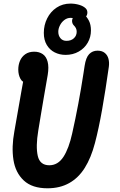

<svg xmlns="http://www.w3.org/2000/svg" viewBox="-20 -1027 660 1060"><path d="M59.3 -301.9Q74.2 -386.6 98.8 -527Q107.4 -573.1 115.5 -618.8L131.6 -569.1Q105.3 -569.1 93.1 -591.5Q80.9 -613.8 80.9 -643.1Q80.9 -668.8 90.3 -691.2Q99.7 -713.6 119.5 -727.6Q139.4 -741.6 168.7 -741.6Q196.6 -741.6 216 -728.2Q235.5 -714.8 243 -686.1Q250.6 -657.4 243.4 -613.2Q233.4 -554.4 221 -484.1Q211.8 -430 206.2 -396.3Q200.5 -362.6 191.3 -306.1Q176.7 -218.2 188.5 -166.4Q200.3 -114.6 252.2 -114.6Q299.8 -114.6 330.1 -160.8Q360.3 -207 378.8 -291.6Q414.6 -450.8 440.8 -621.8L447.2 -663.5Q454.1 -709.3 472.3 -728.3Q490.6 -747.3 518.6 -747.3Q543.4 -747.3 558.5 -734.8Q573.7 -722.3 578.9 -702Q584.1 -681.8 580.8 -657.9Q562.9 -530.5 543.9 -423Q524.9 -315.5 504.1 -236.9Q482.8 -155.9 448.2 -100.6Q413.5 -45.2 362.3 -16.4Q311.1 12.5 242 12.5Q157.3 12.5 111.3 -30.6Q65.2 -73.8 54.2 -144.5Q43.2 -215.3 59.3 -301.9ZM221.9 -845.5Q221.9 -888.4 240.4 -925.5Q258.8 -962.6 292.3 -984.9Q325.8 -1007.2 369.3 -1007.2Q393.7 -1007.2 416.9 -1000.4Q440.2 -993.6 453.1 -980.8Q461.2 -972.9 462.2 -960.7Q463.2 -948.5 456.8 -938.3Q446 -921 434.7 -915.3Q423.3 -909.6 407.7 -916.9Q403.6 -919.2 402.4 -919.2Q393.7 -923.6 386 -926Q378.2 -928.4 369.5 -928.4Q350.7 -928.4 335.2 -916.5Q319.7 -904.7 310.8 -886.7Q301.8 -868.8 301.8 -851.7Q301.8 -830.4 313.8 -816Q325.8 -801.5 346.9 -801.5Q372.5 -801.5 387.8 -815.7Q403.1 -829.8 403.4 -851.1Q403.6 -862.7 399.1 -871.4Q394.7 -880.1 387 -887.5Q378.8 -895.9 377.9 -909.8Q377.1 -923.8 388.1 -935.1Q399.8 -947.1 416.2 -952.3Q432.8 -957.5 445.2 -946.3Q459.8 -934.2 471 -912.4Q482.1 -890.7 482.1 -858.8Q482.1 -822.2 464.3 -791.2Q446.5 -760.3 414.5 -742.2Q382.6 -724 342.2 -724Q309.4 -724 282.1 -737.7Q254.8 -751.4 238.3 -778.8Q221.9 -806.2 221.9 -845.5Z"/></svg>

Font: Monaspace Radon Var
Style: Regular
Weight: 400
Designer: Riley Cran and the Lettermatic Team
Version: Version 1.000 (Monaspace Radon Var)